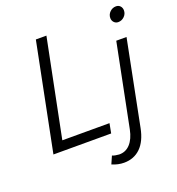

<svg xmlns="http://www.w3.org/2000/svg" viewBox="-160 -852 1088 1178"><g transform="rotate(-20 384.5 -263.5)"><path d="M139 -63H447L435 0H58L198 -700H267ZM437 138Q480 139 509.5 107Q539 75 551 16L659 -524H726L616 30Q600 112 557 154Q514 196 449 196Q410 196 371 179L393 129Q409 136 437 138ZM767 -683Q767 -660 750 -643.5Q733 -627 710 -627Q694 -627 683 -638.5Q672 -650 672 -667Q672 -690 689 -706.5Q706 -723 729 -723Q746 -723 756.5 -711.5Q767 -700 767 -683Z"/></g></svg>

Font: Gontserrat Light
Style: Italic
Weight: 300
Italic angle: -11.3°
Designer: Julieta Ulanovsky
Foundry: Julieta Ulanovsky
Version: Version 6.001